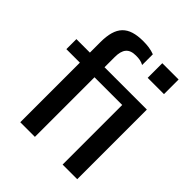

<svg xmlns="http://www.w3.org/2000/svg" viewBox="-205 -854 975 975"><g transform="rotate(45 283.0 -366.5)"><path d="M105 0H210V-428H409V0H514V-500H210V-573C210 -629 231 -655 281 -655C302 -655 319 -653 337 -643V-720C311 -730 284 -733 256 -733C149 -733 105 -688 105 -575V-500H8V-428H105ZM403 -617H520V-722H403Z"/></g></svg>

Font: Perun Medium
Style: Regular
Weight: 500
Foundry: Copyright (c) Stefan Peev, Context Ltd, 2016
Version: Version 1.089